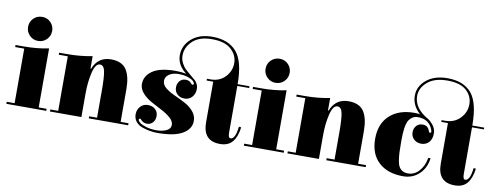

<svg xmlns="http://www.w3.org/2000/svg" viewBox="-65 -1135 3836 1484"><g transform="rotate(10 1853.0 -393.0)"><path d="M85 -453H14V-469H74Q183 -469 274 -488V-25H336V-9H23V-25H85ZM179.5 -530Q140 -530 112.5 -557.5Q85 -585 85 -624.5Q85 -664 112.5 -691.5Q140 -719 180 -719Q220 -719 247 -691.5Q274 -664 274 -624.5Q274 -585 246.5 -557.5Q219 -530 179.5 -530Z M427 -453H356V-469H416Q525 -469 616 -488V-390H621Q660 -488 761 -488Q847 -488 882 -434.5Q917 -381 917 -282V-25H979V-9H670V-25H732V-240Q732 -342 723 -388Q714 -434 683 -434Q648 -434 630 -359.5Q612 -285 612 -195V-9H365V-25H427Z M1775 -47Q1813 -47 1824 -147L1842 -145Q1833 -71 1800 -30.5Q1767 10 1702 10Q1568 10 1568 -136V-455H1516V-469H1544Q1615 -469 1659 -515.5Q1703 -562 1703 -624Q1703 -686 1653.5 -731.5Q1604 -777 1503.5 -777Q1403 -777 1351 -727.5Q1299 -678 1299 -614Q1299 -583 1313 -555.5Q1327 -528 1342.5 -513Q1358 -498 1385.5 -475.5Q1413 -453 1425 -442L1357 -471L1358 -474Q1278 -533 1278 -611Q1278 -689 1339 -742.5Q1400 -796 1502 -796Q1627 -796 1692 -722.5Q1757 -649 1757 -469H1850V-455H1757V-88Q1757 -47 1775 -47ZM1473 -130Q1473 -66 1407.5 -28Q1342 10 1211 10Q1152 10 1091 -11Q1060 -22 1040.5 -45.5Q1021 -69 1021 -104Q1021 -139 1044 -164.5Q1067 -190 1103 -190Q1139 -190 1161 -169.5Q1183 -149 1183 -117Q1183 -85 1164.5 -65.5Q1146 -46 1119.5 -46Q1093 -46 1074 -65Q1072 -67 1071 -68.5Q1070 -70 1069 -71Q1068 -72 1067 -73Q1063 -75 1060 -75Q1052 -75 1052 -66Q1052 -57 1067.5 -44Q1083 -31 1119 -20Q1155 -9 1200.5 -9Q1246 -9 1278.5 -24.5Q1311 -40 1311 -69.5Q1311 -99 1282 -124.5Q1253 -150 1211.5 -171.5Q1170 -193 1128 -216Q1086 -239 1057 -271.5Q1028 -304 1028 -342Q1028 -405 1086.5 -446Q1145 -487 1269 -487Q1361 -487 1407 -456.5Q1453 -426 1453 -376Q1453 -339 1430 -313.5Q1407 -288 1371.5 -288Q1336 -288 1314 -309Q1292 -330 1292 -361.5Q1292 -393 1310 -413Q1328 -433 1355.5 -433Q1383 -433 1395.5 -418.5Q1408 -404 1414 -404Q1423 -404 1423 -413Q1423 -422 1411 -434Q1399 -446 1368.5 -456.5Q1338 -467 1294 -467Q1250 -467 1221 -447.5Q1192 -428 1192 -396.5Q1192 -365 1221 -341.5Q1250 -318 1291 -299.5Q1332 -281 1373.5 -259.5Q1415 -238 1444 -205Q1473 -172 1473 -130Z M1949 -453H1878V-469H1938Q2047 -469 2138 -488V-25H2200V-9H1887V-25H1949ZM2043.5 -530Q2004 -530 1976.5 -557.5Q1949 -585 1949 -624.5Q1949 -664 1976.5 -691.5Q2004 -719 2044 -719Q2084 -719 2111 -691.5Q2138 -664 2138 -624.5Q2138 -585 2110.5 -557.5Q2083 -530 2043.5 -530Z M2291 -453H2220V-469H2280Q2389 -469 2480 -488V-390H2485Q2524 -488 2625 -488Q2711 -488 2746 -434.5Q2781 -381 2781 -282V-25H2843V-9H2534V-25H2596V-240Q2596 -342 2587 -388Q2578 -434 2547 -434Q2512 -434 2494 -359.5Q2476 -285 2476 -195V-9H2229V-25H2291Z M3617 -47Q3655 -47 3666 -147L3684 -145Q3675 -71 3642 -30.5Q3609 10 3544 10Q3410 10 3410 -136V-455H3358V-469H3386Q3457 -469 3502.5 -516Q3548 -563 3548 -626.5Q3548 -690 3499.5 -734Q3451 -778 3350 -778Q3249 -778 3194 -730.5Q3139 -683 3139 -621Q3139 -524 3253 -460L3225 -457Q3183 -479 3152 -522.5Q3121 -566 3121 -619Q3121 -693 3183 -744.5Q3245 -796 3348 -796Q3473 -796 3536 -722.5Q3599 -649 3599 -469H3692V-455H3599V-88Q3599 -47 3617 -47ZM3305 -154 3307 -164H3325Q3316 -87 3265 -38.5Q3214 10 3139 10Q3017 10 2947 -55Q2877 -120 2877 -238.5Q2877 -357 2948.5 -422.5Q3020 -488 3141 -488Q3226 -488 3271.5 -446Q3317 -404 3317 -358Q3317 -312 3293.5 -287Q3270 -262 3234 -262Q3198 -262 3175.5 -284Q3153 -306 3153 -337.5Q3153 -369 3171.5 -389.5Q3190 -410 3220 -410Q3262 -410 3275 -370Q3279 -357 3286 -357Q3295 -357 3295 -367Q3295 -370 3293 -378Q3265 -460 3174 -460Q3147 -460 3128 -445.5Q3109 -431 3099.5 -412Q3090 -393 3085 -360Q3079 -319 3079 -258Q3079 -197 3080.5 -166Q3082 -135 3087 -104Q3092 -73 3102 -56Q3124 -18 3173 -18Q3222 -18 3258 -57Q3294 -96 3305 -154Z"/></g></svg>

Font: Elsie Black
Style: Regular
Weight: 900
Designer: Alejandro Inler
Foundry: Alejandro Inler
Version: 1.002